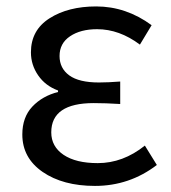

<svg xmlns="http://www.w3.org/2000/svg" viewBox="-20 -577 541 609"><path d="M281.2 12.7Q179.7 12.7 115.2 -31.7Q50.8 -76.2 50.8 -150.4Q50.8 -205.1 82.5 -238.8Q114.3 -272.5 164.1 -285.2V-290Q124 -304.7 101.1 -337.9Q78.1 -371.1 78.1 -411.1Q78.1 -481.4 137.2 -519Q196.3 -556.6 285.2 -556.6Q379.9 -556.6 460.9 -497.1L423.8 -435.5Q358.4 -484.4 288.1 -484.4Q235.4 -484.4 202.1 -461.9Q168.9 -439.5 168.9 -399.4Q168.9 -360.4 199.7 -337.9Q230.5 -315.4 293.9 -315.4Q322.3 -315.4 361.3 -318.4V-247.1Q314.5 -250 277.3 -250Q142.6 -250 142.6 -157.2Q142.6 -112.3 181.6 -85.9Q220.7 -59.6 290 -59.6Q370.1 -59.6 439.5 -115.2L477.5 -53.7Q390.6 12.7 281.2 12.7Z"/></svg>

Font: Bpmf Zihi Sans Regular
Style: Regular
Weight: 400
Foundry: But Ko
Version: Version 1.320